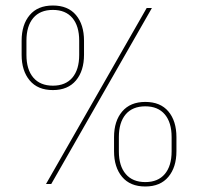

<svg xmlns="http://www.w3.org/2000/svg" viewBox="-20 -668 718 697"><path d="M147 0 512.5 -639H531.5L166 0ZM507.5 9Q452.5 9 423.2 -26Q394 -61 394 -119V-170Q394 -228.5 423.5 -263.2Q453 -298 507.5 -298Q562.5 -298 591.5 -263.2Q620.5 -228.5 620.5 -170V-119Q620.5 -61 591.2 -26Q562 9 507.5 9ZM507.5 -7Q553.5 -7 578.2 -36.2Q603 -65.5 603 -118.5V-170.5Q603 -223.5 578.2 -252.8Q553.5 -282 507.5 -282Q461 -282 436.2 -252.8Q411.5 -223.5 411.5 -170.5V-118.5Q411.5 -65.5 436.5 -36.2Q461.5 -7 507.5 -7ZM172 -341Q117 -341 87.8 -376Q58.5 -411 58.5 -469V-520Q58.5 -578.5 87.8 -613.2Q117 -648 172 -648Q227 -648 256 -613.2Q285 -578.5 285 -520V-469Q285 -411 255.8 -376Q226.5 -341 172 -341ZM172 -357Q218 -357 242.8 -386.2Q267.5 -415.5 267.5 -468.5V-520.5Q267.5 -573.5 242.8 -602.8Q218 -632 172 -632Q125.5 -632 100.8 -602.8Q76 -573.5 76 -520.5V-468.5Q76 -415.5 101 -386.2Q126 -357 172 -357Z"/></svg>

Font: Anek Gurmukhi Medium Thin
Style: Regular
Weight: 250
Version: Version 1.003